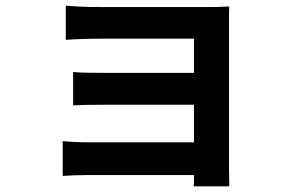

<svg xmlns="http://www.w3.org/2000/svg" viewBox="-20 -585 1040 680"><path d="M791 -495V7Q791 19 791.5 40.5Q792 62 792 75H666Q667 68 667 57Q667 46 667 35H288Q267 35 241 36Q215 37 202 38V-85Q215 -84 238.5 -82.5Q262 -81 289 -81H667V-214H348Q320 -214 288 -213.5Q256 -213 239 -212V-330Q258 -328 289 -327.5Q320 -327 348 -327H667V-448H337Q318 -448 294 -447.5Q270 -447 247.5 -446Q225 -445 213 -444V-565Q226 -564 248 -562.5Q270 -561 294 -560.5Q318 -560 337 -560H715Q733 -560 756.5 -560.5Q780 -561 792 -562Q791 -552 791 -531.5Q791 -511 791 -495Z"/></svg>

Font: Noto IKEA Simplified Chinese
Style: Bold
Weight: 700
Designer: Monotype Design Team
Foundry: Monotype Imaging Inc.
Version: Version 1.100